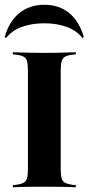

<svg xmlns="http://www.w3.org/2000/svg" viewBox="-27 -792 375 812"><path d="M149.2 -2.4Q123.4 -2.4 100 -2Q76.6 -1.6 58.5 -1.2Q40.3 -0.8 27.4 0V-8.9L42.7 -10.5Q62.9 -13.7 73.4 -19.4Q83.9 -25 87.5 -38.7Q91.1 -52.4 91.1 -78.2V-492.7Q91.1 -518.5 87.5 -532.3Q83.9 -546 73.4 -552Q62.9 -558.1 42.7 -560.5L27.4 -562.1V-571Q40.3 -571 58.5 -570.2Q76.6 -569.4 100 -569Q123.4 -568.5 149.2 -568.5H160.5H171.8Q198.4 -568.5 221 -569Q243.5 -569.4 262.1 -570.2Q280.6 -571 293.5 -571V-562.1L278.2 -560.5Q258.1 -558.1 247.6 -552Q237.1 -546 233.5 -532.3Q229.8 -518.5 229.8 -492.7V-78.2Q229.8 -52.4 233.5 -38.7Q237.1 -25 247.6 -19.4Q258.1 -13.7 278.2 -10.5L293.5 -8.9V0Q280.6 -0.8 262.1 -1.2Q243.5 -1.6 221 -2Q198.4 -2.4 171.8 -2.4H160.5ZM160.5 -771.8Q222.6 -771.8 265.3 -737.1Q308.1 -702.4 327.4 -635.5L321 -631.5Q298.4 -662.1 256 -677.8Q213.7 -693.5 160.5 -693.5Q106.5 -693.5 64.5 -677.8Q22.6 -662.1 -0.8 -631.5L-7.3 -635.5Q12.1 -702.4 55.2 -737.1Q98.4 -771.8 160.5 -771.8Z"/></svg>

Font: Playfair 144pt SemiCondensed ExtraBold
Style: Regular
Weight: 800
Width: 4
Designer: Claus Eggers Sørensen
Foundry: Claus Eggers Sørensen
Version: Version 2.203